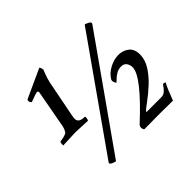

<svg xmlns="http://www.w3.org/2000/svg" viewBox="-150 -831 1038 1038"><g transform="rotate(-45 369.0 -312.0)"><path d="M54.7 -248V-252.9Q54.7 -274.4 60.5 -274.4Q69.3 -274.4 88.4 -279.3Q107.4 -284.2 111.3 -289.1Q123 -305.7 127 -329.1L166 -541Q168 -552.7 157.2 -552.7Q150.4 -552.7 100.6 -534.2Q97.7 -535.2 94.2 -541Q90.8 -546.9 90.8 -550.8Q90.8 -558.6 95.7 -561.5L259.8 -636.7Q262.7 -636.7 265.6 -627.9Q268.6 -619.1 268.6 -615.2Q268.6 -612.3 259.3 -589.8Q250 -567.4 243.2 -535.2L203.1 -330.1Q200.2 -315.4 200.2 -305.7Q200.2 -275.4 246.1 -275.4Q249 -275.4 249 -269.5Q249 -253.9 243.2 -248Q195.3 -250 177.7 -251Q160.2 -252 152.3 -252Q143.6 -252 125 -251Q106.4 -250 54.7 -248ZM196.3 13.7Q190.4 13.7 176.3 7.8Q162.1 2 162.1 -4.9Q162.1 -8.8 164.1 -10.7L598.6 -627.9Q601.6 -628.9 609.4 -625.5Q617.2 -622.1 624.5 -617.7Q631.8 -613.3 631.8 -608.4Q631.8 -603.5 630.9 -602.5ZM426.8 0Q419.9 -6.8 419.9 -18.6Q419.9 -27.3 423.8 -33.2Q619.1 -213.9 619.1 -281.2Q619.1 -300.8 608.9 -314.9Q598.6 -329.1 578.1 -329.1Q555.7 -329.1 538.1 -317.9Q520.5 -306.6 510.3 -295.9Q500 -285.2 498 -285.2Q496.1 -285.2 492.2 -293.5Q488.3 -301.8 488.3 -306.6Q488.3 -314.5 491.2 -318.4Q507.8 -346.7 542.5 -365.2Q577.1 -383.8 611.3 -383.8Q645.5 -383.8 670.9 -364.3Q696.3 -344.7 696.3 -301.8Q696.3 -262.7 672.4 -224.6Q648.4 -186.5 612.8 -153.3Q577.1 -120.1 541 -93.8Q511.7 -72.3 504.4 -64.9Q497.1 -57.6 504.9 -57.6H614.3Q630.9 -57.6 643.1 -68.4Q655.3 -79.1 662.6 -90.3Q669.9 -101.6 670.9 -101.6H674.8Q683.6 -101.6 687.5 -97.7Q671.9 -71.3 645.5 0L543.9 -1Z"/></g></svg>

Font: Crimson Text SemiBold
Style: Italic
Weight: 600
Italic angle: -11°
Designer: Sebastian Kosch
Foundry: Sebastian Kosch
Version: Version 1.100; ttfautohint (v1.8.4)